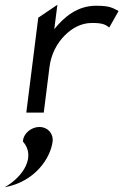

<svg xmlns="http://www.w3.org/2000/svg" viewBox="-41 -471 516 803"><path d="M179 121C183 87 158 60 124 60C90 60 56 87 55 121C109 182 59 266 -21 312C105 289 170 191 179 121ZM455 -425C429 -438 419 -447 361 -447C283 -447 228 -401 186 -349L199 -451L119 -397L69 0H142L166 -191C173 -247 199 -292 230 -323C258 -351 296 -375 344 -375C389 -375 400 -368 416 -356Z"/></svg>

Font: Charger
Style: It
Weight: 400
Designer: Jasper
Foundry: Cannot Into Space Fonts
Version: Version 0.98